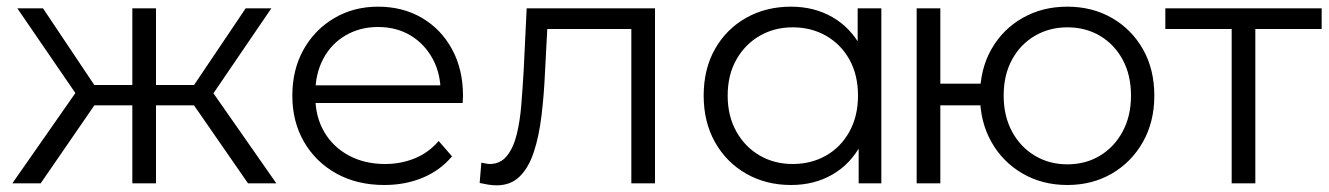

<svg xmlns="http://www.w3.org/2000/svg" viewBox="-20 -550 3987 576"><path d="M724 0 544 -260 603 -295 809 0ZM426 -234V-295H592V-234ZM610 -255 542 -265 717 -525H794ZM102 0H17L223 -295L281 -260ZM448 0H377V-525H448ZM399 -234H234V-295H399ZM217 -255 32 -525H109L283 -265Z M1133 5Q1051 5 989 -29.5Q927 -64 892 -124.5Q857 -185 857 -263Q857 -341 890.5 -401Q924 -461 982.5 -495.5Q1041 -530 1114 -530Q1188 -530 1245.5 -496.5Q1303 -463 1336 -402.5Q1369 -342 1369 -263Q1369 -258 1368.5 -252.5Q1368 -247 1368 -241H911V-294H1330L1302 -273Q1302 -330 1277.5 -374.5Q1253 -419 1211 -444Q1169 -469 1114 -469Q1060 -469 1017 -444Q974 -419 950 -374Q926 -329 926 -271V-260Q926 -200 952.5 -154.5Q979 -109 1026.5 -83.5Q1074 -58 1135 -58Q1183 -58 1224.5 -75Q1266 -92 1296 -127L1336 -81Q1301 -39 1248.5 -17Q1196 5 1133 5Z M1419 -1 1424 -62Q1431 -61 1437.5 -59.5Q1444 -58 1449 -58Q1481 -58 1500.5 -82Q1520 -106 1530 -146Q1540 -186 1544 -236.5Q1548 -287 1551 -338L1560 -525H1945V0H1874V-484L1892 -463H1606L1623 -485L1615 -333Q1612 -265 1604.5 -203Q1597 -141 1581.5 -94Q1566 -47 1539 -20.5Q1512 6 1470 6Q1458 6 1445.5 4Q1433 2 1419 -1Z M2353 5Q2278 5 2218.5 -29Q2159 -63 2125 -123.5Q2091 -184 2091 -263Q2091 -343 2125 -403Q2159 -463 2218.5 -496.5Q2278 -530 2353 -530Q2422 -530 2476.5 -499Q2531 -468 2563.5 -408.5Q2596 -349 2596 -263Q2596 -178 2564 -118Q2532 -58 2477.5 -26.5Q2423 5 2353 5ZM2358 -58Q2414 -58 2458.5 -83.5Q2503 -109 2528.5 -155.5Q2554 -202 2554 -263Q2554 -325 2528.5 -371Q2503 -417 2458.5 -442.5Q2414 -468 2358 -468Q2303 -468 2259 -442.5Q2215 -417 2189 -371Q2163 -325 2163 -263Q2163 -202 2189 -155.5Q2215 -109 2259 -83.5Q2303 -58 2358 -58ZM2556 0V-158L2563 -264L2553 -370V-525H2624V0Z M2730 0V-525H2801V-299H2961V-234H2801V0ZM3182 5Q3107 5 3047.5 -29.5Q2988 -64 2954 -124.5Q2920 -185 2920 -263Q2920 -342 2954 -402Q2988 -462 3047.5 -496Q3107 -530 3182 -530Q3257 -530 3316 -496Q3375 -462 3409 -402Q3443 -342 3443 -263Q3443 -185 3409 -124.5Q3375 -64 3316 -29.5Q3257 5 3182 5ZM3182 -57Q3237 -57 3280 -83Q3323 -109 3348 -155.5Q3373 -202 3373 -263Q3373 -325 3348 -371Q3323 -417 3280 -442.5Q3237 -468 3182 -468Q3128 -468 3084.5 -442.5Q3041 -417 3016 -371Q2991 -325 2991 -263Q2991 -202 3016 -155.5Q3041 -109 3084.5 -83Q3128 -57 3182 -57Z M3675 0V-482L3693 -463H3476V-525H3945V-463H3728L3746 -482V0Z"/></svg>

Font: MOST Montserrat
Style: Regular
Weight: 400
Designer: Julieta Ulanovsky
Foundry: Julieta Ulanovsky
Version: Version 8.000;March 11, 2024;FontCreator 15.0.0.2926 64-bit